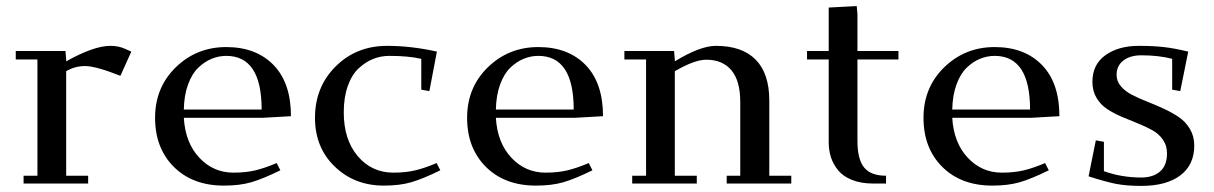

<svg xmlns="http://www.w3.org/2000/svg" viewBox="-20 -608 4020 636"><path d="M32.2 -411.1V-439H196.8L199.2 -411.1V-404.8Q291 -456.1 345.2 -456.1Q372.6 -456.1 393.1 -446.8L415 -437L378.9 -356.9Q296.9 -389.2 262.2 -389.2Q228 -389.2 199.2 -372.1V-25.9H272V0H58.1V-25.9H104V-411.1Z M729.5 -452.1Q828.1 -452.1 886 -392.8Q943.8 -333.5 943.8 -223.1L850.6 -217.8H588.9Q593.8 -135.3 640.1 -85.7Q686.5 -36.1 753.4 -36.1Q794.4 -36.1 826.7 -43.9Q858.9 -51.8 896.5 -67.9L908.7 -43.9Q850.1 -15.1 812 -4.2Q773.9 6.8 721.7 6.8Q618.2 6.8 555.9 -55.2Q493.7 -117.2 493.7 -217.8Q493.7 -318.4 562.5 -385.3Q631.3 -452.1 729.5 -452.1ZM588.9 -245.1H846.7Q846.7 -422.9 729.5 -422.9Q704.6 -422.9 681.2 -413.3Q657.7 -403.8 637 -384Q616.2 -364.3 603 -328.4Q589.8 -292.5 588.9 -245.1Z M1023.4 -217.8Q1023.4 -319.8 1091.8 -387.9Q1160.2 -456.1 1262.2 -456.1Q1342.8 -456.1 1427.2 -437L1402.3 -306.2L1375.5 -311V-413.1Q1333 -422.9 1269.5 -422.9Q1241.7 -422.9 1216.3 -412.8Q1190.9 -402.8 1168.2 -381.8Q1145.5 -360.8 1132.1 -323.2Q1118.7 -285.6 1118.7 -235.8Q1118.7 -145.5 1165 -90.8Q1211.4 -36.1 1283.2 -36.1Q1324.2 -36.1 1356.4 -43.9Q1388.7 -51.8 1426.3 -67.9L1438.5 -43.9Q1379.9 -15.1 1341.8 -4.2Q1303.7 6.8 1251.5 6.8Q1154.3 6.8 1088.9 -56.2Q1023.4 -119.1 1023.4 -217.8Z M1763.2 -452.1Q1861.8 -452.1 1919.7 -392.8Q1977.5 -333.5 1977.5 -223.1L1884.3 -217.8H1622.6Q1627.4 -135.3 1673.8 -85.7Q1720.2 -36.1 1787.1 -36.1Q1828.1 -36.1 1860.4 -43.9Q1892.6 -51.8 1930.2 -67.9L1942.4 -43.9Q1883.8 -15.1 1845.7 -4.2Q1807.6 6.8 1755.4 6.8Q1651.9 6.8 1589.6 -55.2Q1527.3 -117.2 1527.3 -217.8Q1527.3 -318.4 1596.2 -385.3Q1665 -452.1 1763.2 -452.1ZM1622.6 -245.1H1880.4Q1880.4 -422.9 1763.2 -422.9Q1738.3 -422.9 1714.8 -413.3Q1691.4 -403.8 1670.7 -384Q1649.9 -364.3 1636.7 -328.4Q1623.5 -292.5 1622.6 -245.1Z M2048.3 -411.1V-439H2212.9L2215.3 -411.1V-404.8Q2299.3 -456.1 2351.1 -456.1Q2438.5 -456.1 2483.4 -410.2Q2528.3 -364.3 2528.3 -274.9V-25.9H2601.1V0H2387.2V-25.9H2432.1V-270Q2432.1 -340.3 2402.8 -375.2Q2373.5 -410.2 2319.3 -410.2Q2280.8 -410.2 2215.3 -372.1V-25.9H2288.1V0H2074.2V-25.9H2120.1V-411.1Z M2653.3 -411.1V-439H2725.1V-583L2817.9 -587.9L2820.3 -561V-439H2956.1V-411.1H2820.3V-141.1Q2820.3 -79.6 2842.8 -52.7Q2865.2 -25.9 2915 -25.9V0H2873Q2832 0 2802.2 -12Q2772.5 -23.9 2756.1 -44.2Q2739.7 -64.5 2732.4 -87.4Q2725.1 -110.4 2725.1 -136.2V-411.1Z M3274.9 -452.1Q3373.5 -452.1 3431.4 -392.8Q3489.3 -333.5 3489.3 -223.1L3396 -217.8H3134.3Q3139.2 -135.3 3185.5 -85.7Q3231.9 -36.1 3298.8 -36.1Q3339.8 -36.1 3372.1 -43.9Q3404.3 -51.8 3441.9 -67.9L3454.1 -43.9Q3395.5 -15.1 3357.4 -4.2Q3319.3 6.8 3267.1 6.8Q3163.6 6.8 3101.3 -55.2Q3039.1 -117.2 3039.1 -217.8Q3039.1 -318.4 3107.9 -385.3Q3176.8 -452.1 3274.9 -452.1ZM3134.3 -245.1H3392.1Q3392.1 -422.9 3274.9 -422.9Q3250 -422.9 3226.6 -413.3Q3203.1 -403.8 3182.4 -384Q3161.6 -364.3 3148.4 -328.4Q3135.3 -292.5 3134.3 -245.1Z M3585.9 -23.9 3609.9 -143.1 3636.7 -138.2V-41Q3694.8 -20 3760.7 -20Q3799.3 -20 3822.5 -39.8Q3845.7 -59.6 3845.7 -100.1Q3845.7 -126 3832 -145.5Q3818.4 -165 3796.6 -177Q3774.9 -189 3748.5 -199.5Q3722.2 -210 3695.8 -221.2Q3669.4 -232.4 3647.7 -246.6Q3626 -260.7 3612.3 -283.7Q3598.6 -306.6 3598.6 -336.9Q3598.6 -394.5 3641.8 -425.3Q3685.1 -456.1 3752 -456.1Q3800.3 -456.1 3835 -452.1Q3869.6 -448.2 3916 -437L3889.6 -306.2L3862.8 -311V-413.1Q3818.4 -424.8 3760.7 -424.8Q3723.6 -424.8 3701.2 -407.5Q3678.7 -390.1 3678.7 -359.9Q3678.7 -338.9 3692.9 -322.3Q3707 -305.7 3729.7 -293.9Q3752.4 -282.2 3779.8 -271.5Q3807.1 -260.7 3834.7 -248Q3862.3 -235.4 3885 -220Q3907.7 -204.6 3921.9 -180.4Q3936 -156.2 3936 -126Q3936 -61.5 3889.6 -26.9Q3843.3 7.8 3760.7 7.8Q3711.4 7.8 3676.5 1Q3641.6 -5.9 3585.9 -23.9Z"/></svg>

Font: Dehuti
Style: Bold
Weight: 700
Version: Version 1.2